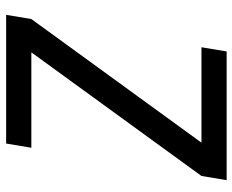

<svg xmlns="http://www.w3.org/2000/svg" viewBox="-88 -688 775 640"><g transform="rotate(90 300.0 -367.5)"><path d="M29 0 43 -84 455 -651H137L151 -735H580L566 -651L154 -84H472L458 0Z"/></g></svg>

Font: Iosevka SS04 Medium Extended
Style: Italic
Weight: 500
Width: 7
Italic angle: -9°
Monospace: yes
Designer: Belleve Invis
Foundry: Belleve Invis
Version: Version 19.0.0; ttfautohint (v1.8.4)